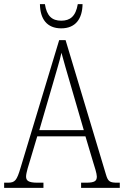

<svg xmlns="http://www.w3.org/2000/svg" viewBox="-22 -908 599 928"><path d="M274 -771C343 -771 376 -817 377 -888H354C344 -829 317 -808 274 -808C230 -808 204 -830 195 -888H171C172 -816 205 -771 274 -771ZM-2 0H188V-25H159C115 -25 104 -35 104 -55C104 -72 117 -113 124 -135L158 -249H391L428 -125C435 -103 446 -69 446 -55C446 -34 437 -25 394 -25H370V0H557V-25H546C509 -25 500 -30 490 -65L295 -714H264L78 -99C59 -35 51 -25 15 -25H-2ZM168 -279 234 -505C249 -559 268 -618 275 -653C285 -616 301 -560 321 -492L383 -279Z"/></svg>

Font: Noto Serif Georgian Condensed ExtraLight
Style: Regular
Weight: 200
Width: 3
Designer: Monotype Design Team, Akaki Razmadze
Foundry: Google LLC
Version: Version 2.003